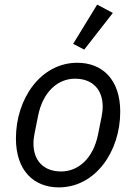

<svg xmlns="http://www.w3.org/2000/svg" viewBox="-20 -800 590 832"><path d="M469 -744 401 -780 297 -610 345 -585ZM235 12C393 12 501 -143 501 -316C501 -456 423 -528 315 -528C157 -528 49 -373 49 -200C49 -60 127 12 235 12ZM245 -57C167 -57 125 -106 125 -178C125 -193 127 -208 130 -223L145 -298C166 -403 231 -459 305 -459C383 -459 425 -410 425 -338C425 -323 423 -308 420 -293L405 -218C384 -113 319 -57 245 -57Z"/></svg>

Font: Braiins Sans
Style: Italic
Weight: 400
Italic angle: -11.31°
Designer: Mike Abbink, Paul van der Laan, Pieter van Rosmalen, Jiri Chlebus, Lubos Buracinsky
Foundry: Bold Monday, Sudetype
Version: Version 1.000;hotconv 1.0.109;makeotfexe 2.5.65596